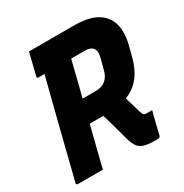

<svg xmlns="http://www.w3.org/2000/svg" viewBox="-163 -830 927 965"><g transform="rotate(-30 300.0 -347.5)"><path d="M162 0H18Q7 0 9 -11Q45 -157 78.5 -289Q112 -421 148 -563H114Q103 -563 106 -574Q114 -606 122 -637.5Q130 -669 137 -700H397Q483 -700 530 -672Q577 -644 590.5 -594.5Q604 -545 588 -479L573 -420Q557 -356 525 -314.5Q493 -273 441 -252Q448 -229 454.5 -205.5Q461 -182 468 -159Q473 -143 478 -139Q483 -135 493 -135H526Q517 -104 509.5 -71Q502 -38 494 -6Q491 5 480 5H459Q405 5 381 -10.5Q357 -26 345 -69Q334 -110 322.5 -151Q311 -192 299 -233H220Q212 -201 203.5 -167.5Q195 -134 186 -98Q179 -71 173 -46Q167 -21 162 0ZM281 -475Q274 -445 266.5 -416.5Q259 -388 252 -360H329Q398 -360 416 -430L433 -494Q438 -515 435.5 -528.5Q433 -542 426 -549Q412 -563 382 -563H303Q297 -540 291.5 -518Q286 -496 281 -475Z"/></g></svg>

Font: Recursive Mn Lnr St XBd
Style: Italic
Weight: 800
Italic angle: -15°
Monospace: yes
Version: Version 1.079;hotconv 1.0.112;makeotfexe 2.5.65598; ttfautoh